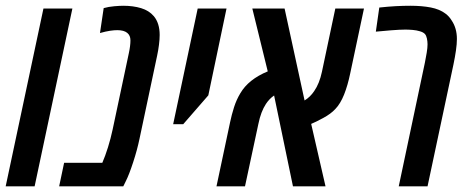

<svg xmlns="http://www.w3.org/2000/svg" viewBox="-23 -660 1648 680"><path d="M-2.9 0 130.9 -629.9H233.4L99.6 0Z M186.5 0 204.1 -83.5H339.4Q349.6 -106.9 359.4 -138.2Q369.1 -169.4 376 -201.7L433.1 -470.7Q439 -498 439 -517.1Q439 -534.2 427.7 -543.5Q416 -553.2 392.1 -553.2Q381.3 -553.2 366.5 -551Q351.6 -548.8 331.1 -543L344.2 -631.3Q361.8 -636.2 381.8 -637.9Q401.9 -639.6 413.6 -639.6Q448.7 -639.6 476.8 -631.1Q504.9 -622.6 522 -602.5Q542.5 -577.6 542.5 -536.1Q542.5 -520.5 540 -501.2Q537.6 -481.9 533.7 -463.9L471.2 -168.9Q462.9 -128.9 448.5 -85Q434.1 -41 422.9 -19L413.6 0Z M590.3 -220.2 677.2 -629.9H779.3L714.8 -322.3L626 -220.2Z M743.7 0 792 -227.5Q797.4 -253.4 805.9 -280.3Q814.5 -307.1 828.1 -329.6Q856.9 -378.9 925.3 -407.2L870.6 -629.9H984.9L1055.7 -304.2Q1075.7 -316.4 1089.8 -337.4Q1108.4 -364.3 1117.2 -405.8L1164.6 -629.9H1266.1L1217.3 -399.9Q1208.5 -357.4 1195.6 -325Q1182.6 -292.5 1164.6 -273.9Q1148.9 -256.8 1121.8 -242.2Q1094.7 -227.5 1079.1 -221.2L1129.9 0H1014.6L947.8 -321.8Q931.2 -310.5 918.9 -292Q900.9 -264.6 892.1 -221.2L844.7 0Z M1389.2 0 1481.9 -438.5Q1485.4 -455.6 1488.3 -473.4Q1491.2 -491.2 1491.2 -502.9Q1491.2 -513.2 1489 -523.7Q1486.8 -534.2 1481.9 -539.6Q1476.1 -545.9 1463.9 -549.3Q1453.1 -552.7 1438.7 -554Q1424.3 -555.2 1412.6 -555.2Q1394 -555.2 1362.3 -552.7Q1330.6 -550.3 1308.1 -547.9L1320.3 -633.3Q1351.6 -636.7 1378.7 -638.2Q1405.8 -639.6 1430.7 -639.6Q1471.2 -639.6 1502.7 -633.5Q1534.2 -627.4 1554.7 -611.8Q1567.9 -602.1 1576.7 -587.4Q1595.2 -560.1 1595.2 -522Q1595.2 -504.4 1591.8 -481Q1588.4 -457.5 1583 -431.6L1491.2 0Z"/></svg>

Font: Open Sans Condensed SemiBold
Style: Italic
Weight: 600
Width: 3
Italic angle: -12°
Designer: Monotype Design Team
Foundry: Monotype Imaging Inc.
Version: Version 3.000; ttfautohint (v1.8.4)